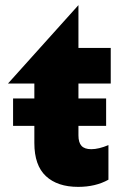

<svg xmlns="http://www.w3.org/2000/svg" viewBox="-20 -718 463 749"><path d="M285 11Q353 11 403 -17V-152Q365 -136 336 -136Q310 -136 298 -149Q286 -162 286 -190V-392H412V-531H286V-698L11 -392H114V-160Q114 -73 159 -31Q204 11 285 11ZM394 -334H31V-227H394Z"/></svg>

Font: Geom ExtraBold
Style: Bold
Weight: 800
Version: Version 1.102